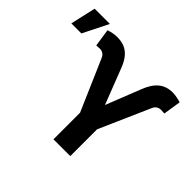

<svg xmlns="http://www.w3.org/2000/svg" viewBox="-175 -983 1205 1205"><g transform="rotate(45 427.0 -381.0)"><path d="M431.1 0H580.3V-237.9L728.7 -574.6C737.2 -594.5 753.6 -608.3 778.4 -608.3C787.6 -608.3 805 -606.9 808.6 -606.5L827.1 -724.4C805 -730.8 777.7 -737.2 752.5 -737.2C678.6 -737.2 631 -696.4 598.4 -611.2L507.5 -380.7L416.2 -616.1C381.4 -709.2 328.8 -737.2 260.7 -737.2C231.9 -737.2 208.1 -730.8 186.8 -723.7L204.5 -606.5C207 -606.9 225.1 -608.3 234.7 -608.3C258.5 -608.3 274.5 -596.2 284.1 -574.6L431.1 -236.2ZM-3.9 -593.8H85.2L169.4 -762.4H34.1Z"/></g></svg>

Font: Margiela Sans
Style: Bold
Weight: 700
Designer: Stefan Endress, Andreas Faust
Version: Version 1.100;FEAKit 1.0